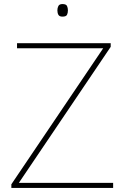

<svg xmlns="http://www.w3.org/2000/svg" viewBox="-20 -927 618 947"><path d="M538 0H36V-18L489 -689H64V-714H526V-696L73 -25H538ZM288 -907Q306 -907 310.5 -897.5Q315 -888 315 -876Q315 -863 310.5 -854Q306 -845 288 -845Q273 -845 268 -854Q263 -863 263 -876Q263 -888 268 -897.5Q273 -907 288 -907Z"/></svg>

Font: Noto Sans Hebrew Thin
Style: Regular
Weight: 250
Designer: Monotype Design Team
Foundry: Monotype Imaging Inc.
Version: Version 2.003